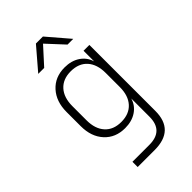

<svg xmlns="http://www.w3.org/2000/svg" viewBox="-282 -884 1163 1163"><g transform="rotate(-45 300.0 -302.5)"><path d="M174 180V135H319Q440 135 440 15V-141Q426 -94 385.5 -67Q345 -40 287 -40Q205 -40 155 -94.5Q105 -149 105 -239V-360Q105 -450 155 -505Q205 -560 287 -560Q345 -560 385.5 -533Q426 -506 440 -459V-550H490V15Q490 180 319 180ZM297 -83Q365 -83 402.5 -124.5Q440 -166 440 -239V-360Q440 -434 402.5 -475.5Q365 -517 297 -517Q230 -517 192.5 -475.5Q155 -434 155 -360V-239Q155 -166 192.5 -124.5Q230 -83 297 -83ZM147 -645 267 -785H327L447 -645H398L297 -754L198 -645Z"/></g></svg>

Font: NKDuy Mono Thin
Style: Regular
Weight: 100
Monospace: yes
Designer: NKDuy
Foundry: NKDuy
Version: Version 2.251; ttfautohint (v1.8.4.7-5d5b)